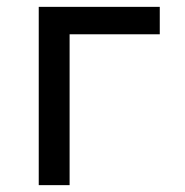

<svg xmlns="http://www.w3.org/2000/svg" viewBox="-20 -540 540 560"><path d="M93 0V-520H446V-440H183V0Z"/></svg>

Font: Iosevka Term Curly Medium
Style: Regular
Weight: 500
Designer: Belleve Invis
Foundry: Belleve Invis
Version: Version 32.3.0